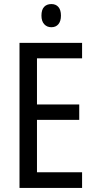

<svg xmlns="http://www.w3.org/2000/svg" viewBox="-20 -925 471 945"><path d="M384 0H76V-714H384V-638H162V-411H370V-335H162V-77H384ZM233 -905Q255 -905 267.5 -890.5Q280 -876 280 -848Q280 -821 267.5 -806Q255 -791 233 -791Q211 -791 197.5 -806Q184 -821 184 -848Q184 -877 197 -891Q210 -905 233 -905Z"/></svg>

Font: Noto Sans Display Condensed
Style: Regular
Weight: 400
Width: 3
Designer: Monotype Design Team
Foundry: Monotype Imaging Inc.
Version: Version 2.003